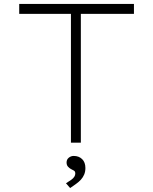

<svg xmlns="http://www.w3.org/2000/svg" viewBox="-20 -720 773 969"><path d="M338 0V-650H77V-700H656V-650H388V0ZM334 229 313 205Q329 195 339.5 187.5Q350 180 355 172Q360 164 360 156Q360 145 353 141Q346 137 338 133Q330 129 323 121Q316 113 316 100Q316 85 327 76Q338 67 352 67Q378 67 394.5 83Q411 99 411 128Q411 146 405 160.5Q399 175 388.5 186.5Q378 198 364 208Q350 218 334 229Z"/></svg>

Font: Lexend Tera ExtraLight
Style: Regular
Weight: 250
Designer: Bonnie Shaver-Troup, Thomas Jockin
Foundry: Lexend
Version: Version 1.007